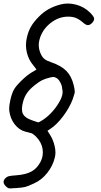

<svg xmlns="http://www.w3.org/2000/svg" viewBox="-20 -860 565 1072"><path d="M214.4 -187.5Q229 -196.3 244.6 -209.5Q260.3 -223.1 274.9 -239.7Q301.3 -270 318.4 -304.2Q329.6 -327.6 329.6 -347.2Q329.6 -356.4 327.1 -364.3Q327.1 -379.9 317.4 -398.4Q308.1 -417 296.4 -423.8Q286.6 -429.7 279.8 -430.2Q272.9 -430.7 259.3 -427.2Q230.5 -419.9 214.8 -412.1Q199.2 -404.3 174.3 -384.8Q146.5 -362.8 131.3 -341.3Q116.2 -319.8 108.9 -292Q102.5 -269 102.5 -251.5Q102.5 -235.4 107.9 -224.6Q119.1 -201.7 158.2 -188.5Q171.9 -183.6 182.6 -180.2Q192.9 -176.8 193.8 -176.8Q194.8 -176.8 201.2 -179.7Q207 -182.6 214.4 -187.5ZM12.7 180.2Q0.5 168 0 156.7Q0 156.2 0 155.8Q0 145 11.2 133.8Q18.6 126.5 29.8 123.5Q40.5 121.1 71.3 118.7Q125 114.7 156.2 97.2Q187 80.1 206.1 43.9Q219.2 18.1 219.2 -8.8Q219.2 -18.6 217.8 -28.3Q211.4 -65.9 182.6 -95.7Q175.8 -103 167.5 -108.9Q159.7 -115.2 155.3 -116.2Q151.4 -117.2 141.1 -120.1Q131.3 -122.6 121.6 -125Q86.4 -134.3 61.5 -166.5Q36.6 -199.2 31.7 -242.7Q31.2 -247.6 31.2 -253.4Q31.2 -271.5 37.1 -298.3Q44.4 -333.5 56.2 -356.9Q66.4 -377 99.1 -409.2Q131.8 -440.9 156.7 -455.6Q166.5 -461.4 174.3 -465.8Q182.1 -470.7 183.1 -471.2Q183.6 -472.2 178.7 -478.5Q173.8 -485.4 166.5 -494.6Q139.6 -525.9 129.9 -566.9Q125 -587.4 125 -607.9Q125 -628.9 129.9 -649.4Q137.7 -685.1 153.3 -711.9Q168.5 -738.3 197.3 -767.1Q223.1 -793.5 252 -809.1Q280.3 -825.2 317.9 -835Q338.4 -840.3 358.9 -840.3Q381.8 -840.3 404.8 -834Q449.2 -822.3 481.4 -791Q502.4 -770.5 505.4 -758.3Q505.4 -758.3 505.4 -753.9Q505.4 -743.7 493.7 -731.4Q481.4 -719.2 470.2 -719.7Q459 -720.2 443.8 -733.9Q422.9 -752 403.8 -759.8Q385.3 -767.1 360.4 -767.1Q306.2 -767.1 259.8 -729.5Q213.4 -691.4 199.7 -635.7Q196.3 -622.1 196.3 -608.9Q196.3 -601.6 197.3 -594.7Q199.7 -574.7 210 -554.2Q218.3 -537.6 230 -529.3Q241.2 -520.5 266.6 -512.2Q321.8 -493.2 350.6 -463.9Q379.4 -434.6 391.6 -384.3Q397.5 -359.4 397.5 -347.2Q397.5 -342.3 396.5 -339.4Q394 -328.6 386.2 -306.6Q368.2 -258.3 332 -210.4Q295.9 -162.6 259.3 -139.2Q254.4 -136.2 245.1 -129.9Q249.5 -123.5 257.8 -109.9Q277.8 -78.6 285.2 -43.9Q289.6 -25.4 289.6 -8.8Q289.6 5.9 286.1 19.5Q274.9 66.4 244.1 105Q213.4 144 171.9 163.1Q136.7 179.7 121.6 183.6Q106.4 187.5 71.8 189.9Q49.8 191.9 38.6 191.9Q33.2 191.9 30.3 191.4Q22.5 189.9 12.7 180.2Z"/></svg>

Font: Casuwalt
Style: Regular
Weight: 400
Designer: Walter E Stewart
Version: 0.1